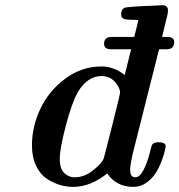

<svg xmlns="http://www.w3.org/2000/svg" viewBox="-20 -714 696 745"><path d="M104 -149.9Q104 -223.1 137 -292.5Q169.9 -361.8 233.4 -408.9Q296.9 -456.1 374 -456.1Q421.9 -456.1 463.9 -422.9L488.8 -522.9H410.2Q384.3 -522.9 383.8 -543.9Q383.8 -569.8 411.1 -570.8H501L517.1 -636.2Q508.3 -637.2 496.1 -637.2Q483.9 -637.2 477.1 -637.7Q470.2 -638.2 463.1 -640.1Q456.1 -642.1 453.1 -646.5Q450.2 -650.9 450.2 -659.2Q450.2 -676.3 461.9 -683.1Q465.8 -686 502.9 -688.5Q540 -690.9 574.2 -691.9L608.9 -693.8Q631.8 -693.8 631.8 -673.8Q631.8 -665 628.9 -652.6Q626 -640.1 619.4 -614.5Q612.8 -588.9 608.9 -570.8H628.9Q655.8 -570.8 655.8 -550.8Q655.8 -522.9 627 -522.9H597.2L494.1 -113.8Q485.4 -74.7 484.9 -56.2Q484.9 -26.4 503.9 -25.9Q522 -25.9 536.4 -53.5Q550.8 -81.1 559.8 -116Q568.8 -150.9 569.8 -151.9Q575.7 -161.6 594.2 -162.1Q623 -162.1 623 -147Q623 -144 619.6 -128.9Q616.2 -113.8 607.2 -89.4Q598.1 -64.9 584.5 -43Q570.8 -21 547.9 -4.9Q524.9 11.2 498 11.2Q431.2 11.2 396 -41Q332 10.7 264.2 11.2Q238.3 11.2 212.6 3.7Q187 -3.9 161.6 -20.5Q136.2 -37.1 120.1 -70.6Q104 -104 104 -149.9ZM211.9 -97.2Q211.9 -59.1 229.5 -42.5Q247.1 -25.9 269 -25.9Q306.2 -25.9 339.1 -51.5Q372.1 -77.1 381.8 -97.2Q383.8 -102.1 414.8 -225.1Q445.8 -348.1 445.8 -354Q445.8 -374 425.8 -396.5Q405.8 -418.9 374 -418.9Q319.8 -418.9 282.2 -356.9Q259.3 -316.9 235.6 -227.1Q211.9 -137.2 211.9 -97.2Z"/></svg>

Font: CMU Serif
Style: BoldItalic
Weight: 700
Italic angle: -14.04°
Version: Version 0.7.0